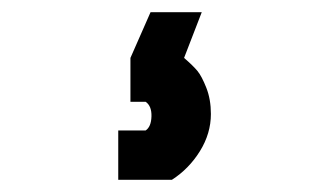

<svg xmlns="http://www.w3.org/2000/svg" viewBox="-20 -35 540 315"><path d="M219 132H194V60L227 -15H311L282 60Q297 73 304 81.5Q311 90 318.5 109Q326 128 326 152Q326 184 308 213Q290 242 262 260H174V179H219Q228 173 228.5 156Q229 139 219 132Z"/></svg>

Font: Jockey One
Style: Regular
Weight: 400
Designer: TypeTogether
Foundry: TypeTogether
Version: Version 1.002